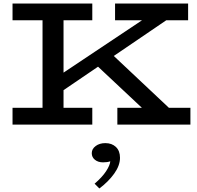

<svg xmlns="http://www.w3.org/2000/svg" viewBox="-20 -706 1114 1088"><path d="M284 -157 254 -237 840 -628 944 -606ZM51 0V-95H503V0ZM221 -53V-631H340V-53ZM51 -591V-686H503V-591ZM645 0V-95H1059V0ZM829 -53 493 -368 597 -415 966 -68ZM632 -591V-686H1046V-591ZM660 188Q660 232 627 278Q594 324 543 362L516 335Q559 298 581 264.5Q603 231 605 208Q597 211 586.5 212.5Q576 214 564 214Q536 214 518 199.5Q500 185 500 162Q500 138 522 121.5Q544 105 577 105Q614 105 637 127Q660 149 660 188Z"/></svg>

Font: BioRhyme SemiExpanded Medium
Style: Regular
Weight: 500
Width: 6
Designer: Aoife Mooney
Foundry: Aoife Mooney Type
Version: Version 1.600;gftools[0.9.33]